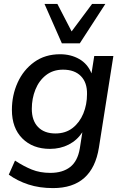

<svg xmlns="http://www.w3.org/2000/svg" viewBox="-20 -775 634 984"><path d="M252 189Q182 189 125.5 170.5Q69 152 25 120L57 48Q101 77 143 94Q185 111 238 111Q301 111 339.5 81Q378 51 389 -14L402 -97Q375 -56 332 -34Q289 -12 236 -12Q148 -12 94.5 -65.5Q41 -119 41 -212Q41 -287 70.5 -352Q100 -417 155.5 -457Q211 -497 288 -497Q343 -497 386 -472.5Q429 -448 449 -399L463 -488H561L487 -19Q454 189 252 189ZM264 -91Q316 -91 352 -119Q388 -147 407 -193Q426 -239 426 -293Q427 -352 394.5 -385Q362 -418 303 -418Q252 -418 216 -390Q180 -362 161.5 -316Q143 -270 143 -217Q143 -157 175 -124Q207 -91 264 -91ZM297 -553 208 -755H274L347 -614L452 -755H520L389 -553Z"/></svg>

Font: Nunito Sans SemiBold
Style: Italic
Weight: 600
Italic angle: -9°
Designer: Vernon Adams
Foundry: Vernon Adams
Version: Version 3.006; ttfautohint (v1.8.3)